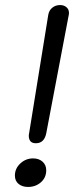

<svg xmlns="http://www.w3.org/2000/svg" viewBox="-20 -730 310 760"><path d="M94 -192Q94 -198 95 -201L171 -671Q174 -689 187 -699.5Q200 -710 218 -710Q233 -710 243 -701.5Q253 -693 253 -679Q253 -673 252 -670L163 -202Q155 -163 122 -163Q107 -163 100.5 -171Q94 -179 94 -192ZM39 -35Q39 -63 60.5 -83Q82 -103 111 -103Q134 -103 148.5 -90Q163 -77 163 -56Q163 -27 142 -8.5Q121 10 91 10Q68 10 53.5 -2Q39 -14 39 -35Z"/></svg>

Font: Kodchasan
Style: Italic
Weight: 400
Italic angle: -10°
Version: Version 1.000; ttfautohint (v1.6)